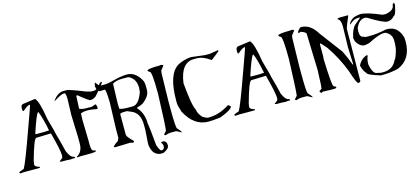

<svg xmlns="http://www.w3.org/2000/svg" viewBox="-87 -1799 6272 2869"><g transform="rotate(-15 3049.0 -364.0)"><path d="M513.7 -999Q569.3 -948.2 614.3 -660.2Q681.6 -424.8 681.6 -404.3Q725.6 -253.9 753.9 -127Q800.8 -14.6 853.5 -14.6L865.2 -1V8.8H833L789.1 12.7L737.3 8.8H662.1Q632.8 8.8 629.9 -1V-3.9Q681.6 -40 681.6 -47.9L685.5 -75.2V-79.1Q685.5 -159.2 610.4 -439.5L382.8 -432.6Q344.7 -432.6 254.9 -106.4L247.1 -51.8Q247.1 -20.5 318.4 -1L323.2 8.8L310.5 15.6H80.1L11.7 19.5L3.9 5.9V-1Q12.7 -9.8 80.1 -31.2Q124 -100.6 302.7 -601.6Q418.9 -918.9 418.9 -934.6H410.2Q378.9 -934.6 306.6 -870.1H291L287.1 -893.6V-920.9Q287.1 -975.6 346.7 -975.6ZM382.8 -493.2 390.6 -486.3H513.7L593.8 -490.2V-496.1Q550.8 -710.9 510.7 -795.9H506.8Q474.6 -775.4 382.8 -493.2Z M955.1 -1002.9H1003.9Q1043 -1002.9 1283.2 -906.2L1351.6 -888.7H1396.5Q1449.2 -888.7 1513.7 -981.4L1538.1 -988.3H1545.9Q1545.9 -963.9 1396.5 -798.8Q1352.5 -766.6 1310.5 -766.6Q1288.1 -766.6 1137.7 -888.7H1128.9L1121.1 -880.9L1112.3 -687.5Q1148.4 -666 1225.6 -666H1303.7L1368.2 -687.5Q1377.9 -673.8 1383.8 -633.8Q1381.8 -612.3 1368.2 -612.3Q1283.2 -629.9 1242.2 -629.9H1210Q1166 -629.9 1121.1 -612.3L1117.2 -515.6L1125 -189.5V-125Q1125 -28.3 1161.1 -28.3Q1193.4 -20.5 1193.4 -13.7Q1193.4 4.9 1072.3 4.9H946.3L898.4 7.8L894.5 4.9V-2.9Q987.3 -52.7 987.3 -182.6V-282.2L975.6 -627L983.4 -863.3Q983.4 -966.8 959 -966.8Q904.3 -966.8 793 -891.6L789.1 -895.5Q862.3 -1002.9 955.1 -1002.9Z M1444.3 -1002.9Q1475.6 -956.1 1503.9 -937.5H1590.8Q1628.9 -937.5 1797.9 -981.4Q1882.8 -996.1 1933.6 -996.1Q2072.3 -996.1 2154.3 -830.1Q2164.1 -793 2164.1 -753.9V-696.3Q2164.1 -599.6 2045.9 -512.7Q2022.5 -499 1951.2 -476.6V-469.7Q2045.9 -369.1 2045.9 -207Q2059.6 -140.6 2084 135.7Q2116.2 232.4 2140.6 232.4H2154.3Q2188.5 223.6 2188.5 178.7V168Q2188.5 154.3 2164.1 117.2L2188.5 109.4Q2252 109.4 2252 185.5Q2252 236.3 2164.1 275.4L2132.8 279.3Q1996.1 279.3 1972.7 106.4V77.1L1986.3 -124V-204.1Q1986.3 -394.5 1846.7 -444.3L1793.9 -466.8H1758.8Q1685.5 -466.8 1685.5 -448.2V-127Q1693.4 -90.8 1776.4 -12.7V-4.9H1779.3Q1774.4 12.7 1758.8 12.7L1719.7 2L1486.3 8.8Q1464.8 2 1464.8 -4.9Q1499 -43 1545.9 -70.3Q1566.4 -106.4 1566.4 -117.2V-250L1580.1 -660.2Q1575.2 -862.3 1556.6 -862.3L1478.5 -859.4Q1430.7 -881.8 1430.7 -941.4H1426.8Q1434.6 -1002.9 1444.3 -1002.9ZM1699.2 -917 1689.5 -614.3 1692.4 -531.2Q1728.5 -512.7 1825.2 -512.7H1895.5Q1988.3 -512.7 2052.7 -689.5L2059.6 -753.9Q2059.6 -894.5 1955.1 -948.2L1933.6 -953.1H1857.4Q1752.9 -953.1 1699.2 -917Z M2465.8 -1002.9Q2487.3 -999 2497.1 -985.4L2446.3 -920.9Q2438.5 -899.4 2438.5 -827.1V-816.4L2430.7 -443.4V-332Q2430.7 -19.5 2454.1 -19.5Q2504.9 34.2 2504.9 51.8H2501Q2435.5 12.7 2418.9 12.7H2344.7Q2305.7 12.7 2258.8 30.3Q2248 30.3 2239.3 12.7Q2282.2 -28.3 2282.2 -41Q2293.9 -132.8 2309.6 -593.8Q2309.6 -945.3 2274.4 -945.3Q2257.8 -952.1 2247.1 -970.7Q2247.1 -999 2438.5 -999Z M2925.8 -999 3137.7 -973.6H3211.9L3340.8 -995.1L3345.7 -991.2V-980.5Q3343.8 -971.7 3217.8 -877.9H3211.9Q3102.5 -959 3003.9 -959H2960Q2759.8 -959 2717.8 -651.4Q2748 -300.8 2793 -223.6Q2800.8 -156.2 2862.3 -91.8Q2920.9 -58.6 2940.4 -58.6H2955.1Q3113.3 -58.6 3272.5 -161.1H3281.2L3311.5 -134.8Q3311.5 -86.9 3118.2 -14.6Q3007.8 0 2930.7 0Q2708 0 2579.1 -249Q2544.9 -348.6 2544.9 -395.5V-431.6Q2544.9 -840.8 2722.7 -943.4Q2821.3 -993.2 2925.8 -999Z M3839.8 -999Q3895.5 -948.2 3940.4 -660.2Q4007.8 -424.8 4007.8 -404.3Q4051.8 -253.9 4080.1 -127Q4127 -14.6 4179.7 -14.6L4191.4 -1V8.8H4159.2L4115.2 12.7L4063.5 8.8H3988.3Q3959 8.8 3956.1 -1V-3.9Q4007.8 -40 4007.8 -47.9L4011.7 -75.2V-79.1Q4011.7 -159.2 3936.5 -439.5L3709 -432.6Q3670.9 -432.6 3581.1 -106.4L3573.2 -51.8Q3573.2 -20.5 3644.5 -1L3649.4 8.8L3636.7 15.6H3406.2L3337.9 19.5L3330.1 5.9V-1Q3338.9 -9.8 3406.2 -31.2Q3450.2 -100.6 3628.9 -601.6Q3745.1 -918.9 3745.1 -934.6H3736.3Q3705.1 -934.6 3632.8 -870.1H3617.2L3613.3 -893.6V-920.9Q3613.3 -975.6 3672.9 -975.6ZM3709 -493.2 3716.8 -486.3H3839.8L3919.9 -490.2V-496.1Q3877 -710.9 3836.9 -795.9H3833Q3800.8 -775.4 3709 -493.2Z M4489.3 -1002.9Q4510.7 -999 4520.5 -985.4L4469.7 -920.9Q4461.9 -899.4 4461.9 -827.1V-816.4L4454.1 -443.4V-332Q4454.1 -19.5 4477.5 -19.5Q4528.3 34.2 4528.3 51.8H4524.4Q4459 12.7 4442.4 12.7H4368.2Q4329.1 12.7 4282.2 30.3Q4271.5 30.3 4262.7 12.7Q4305.7 -28.3 4305.7 -41Q4317.4 -132.8 4333 -593.8Q4333 -945.3 4297.9 -945.3Q4281.2 -952.1 4270.5 -970.7Q4270.5 -999 4461.9 -999Z M4623 -1006.8H4629.9Q4775.4 -1006.8 4876 -837.9L5134.8 -493.2Q5195.3 -372.1 5230.5 -269.5L5234.4 -265.6H5241.2L5230.5 -533.2L5238.3 -856.4Q5238.3 -957 5189.5 -977.5V-981.4Q5189.5 -993.2 5234.4 -996.1H5350.6L5357.4 -989.3Q5301.8 -860.4 5286.1 -808.6L5279.3 -1Q5270.5 20.5 5248 20.5H5241.2Q5217.8 20.5 5152.3 -184.6Q5065.4 -412.1 4930.7 -606.4Q4852.5 -698.2 4841.8 -698.2V-695.3L4837.9 -680.7V-496.1L4834 -460Q4848.6 -27.3 4873 -27.3Q4910.2 -10.7 4910.2 -4.9Q4902.3 13.7 4876 13.7H4817.4L4695.3 9.8L4667 24.4L4650.4 -4.9V-12.7L4684.6 -34.2Q4697.3 -34.2 4705.1 -324.2L4687.5 -885.7Q4687.5 -915 4605.5 -940.4H4602.5Q4589.8 -929.7 4578.1 -929.7H4575.2L4568.4 -937.5Q4568.4 -964.8 4623 -1006.8Z M6061.5 -999Q6073.2 -999 6073.2 -961.9Q6043 -809.6 6014.6 -809.6Q5964.8 -752 5903.3 -752Q5835 -752 5620.1 -886.7L5590.8 -893.6H5586.9Q5497.1 -893.6 5445.3 -771.5L5440.4 -724.6Q5440.4 -627 5499 -627Q5499 -618.2 5532.2 -613.3H5603.5Q5706.1 -613.3 5844.7 -643.6H5865.2Q6030.3 -643.6 6082 -457L6085.9 -396.5Q6085.9 -121.1 5869.1 -30.3Q5759.8 0 5599.6 0Q5395.5 -60.5 5395.5 -94.7Q5355.5 -132.8 5333 -223.6Q5376 -307.6 5440.4 -335L5466.8 -345.7H5474.6Q5482.4 -345.7 5482.4 -335Q5458 -281.2 5458 -210Q5487.3 -50.8 5553.7 -50.8Q5590.8 -37.1 5632.8 -37.1H5640.6Q5791 -37.1 5848.6 -159.2Q5884.8 -200.2 5916 -328.1L5923.8 -403.3V-454.1Q5923.8 -554.7 5824.2 -599.6H5798.8Q5723.6 -599.6 5553.7 -511.7L5487.3 -498Q5407.2 -498 5353.5 -592.8L5341.8 -647.5Q5368.2 -780.3 5424.8 -833Q5520.5 -911.1 5520.5 -918H5478.5Q5421.9 -918 5357.4 -856.4H5349.6V-860.4Q5368.2 -909.2 5432.6 -944.3Q5457 -955.1 5532.2 -964.8Q5635.7 -964.8 5853.5 -870.1L5886.7 -867.2H5907.2Q6040 -890.6 6040 -975.6Z"/></g></svg>

Font: EG Dragon Caps 
Style: Regular
Weight: 400
Designer: Bill Roach / W.K. Roach
Version: Version 1.00 April 18, 2012, initial release